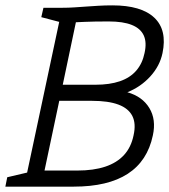

<svg xmlns="http://www.w3.org/2000/svg" viewBox="-63 -696 631 716"><path d="M225 -60Q286 -60 329.5 -74.5Q373 -89 399.5 -118Q426 -147 435 -191Q445 -235 430.5 -263.5Q416 -292 378.5 -306Q341 -320 280 -320H158L103 -60ZM343 -616Q287 -616 253.5 -614.5Q220 -613 220 -613L171 -380H293Q346 -380 384 -393Q422 -406 445 -432.5Q468 -459 476 -498Q485 -538 473 -564Q461 -590 428.5 -603Q396 -616 343 -616ZM212 0H27L169 -667Q193 -667 214.5 -668.5Q236 -670 258 -671.5Q280 -673 304 -674.5Q328 -676 356 -676Q464 -676 512.5 -630Q561 -584 543 -498Q533 -450 497.5 -411Q462 -372 412 -352Q468 -336 494 -293Q520 -250 507 -191Q467 0 212 0ZM99 -667H179L167 -612L91 -632ZM-43 0 -36 -35 49 -55 37 0Z"/></svg>

Font: Epunda Slab Light
Style: Italic
Weight: 300
Italic angle: -12°
Designer: Simon Atzbach
Foundry: typofactur
Version: Version 1.102